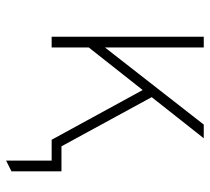

<svg xmlns="http://www.w3.org/2000/svg" viewBox="-50 -502 704 645"><g transform="rotate(90 302.5 -179.0)"><path d="M519 153V0H455V-33H555V135ZM121 -102V-156L398 -511H444ZM103 0V-511H139V0ZM449 0 277 -315 301 -345 489 0Z"/></g></svg>

Font: Overpass Thin
Style: Regular
Weight: 250
Designer: Delve Withrington, Dave Bailey, Thomas Jockin
Foundry: Delve Fonts LLC
Version: Version 4.000